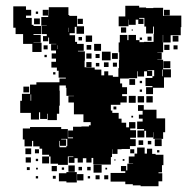

<svg xmlns="http://www.w3.org/2000/svg" viewBox="-20 -615 669 665"><path d="M568 -561H608V-521H606V-493H571V-468H545V-494H544V-468H545V-434H525V-433H540V-409H525V-408H545V-375H572V-347H548V-311H510V-289H486V-313H508V-317H484V-345H508V-351H514V-372H491V-370H507V-352H489V-368H479V-350H457V-368H455V-344H426V-343H396V-326H403V-313H420V-289H403V-282H419V-260H397V-252H364V-232H369V-224H391V-204H401V-190H417V-174H427V-192H449V-170H431V-164H451V-138H431V-133H450V-109H430V-99H401V-98H387V-82H369V-98H368V-71H364V-45H332V-46H303V-68H297V-52H279V-67H267V-52H249V-67H238V-51H218V-71H234V-73H215V-44H181V-48H155V-73H150V-79H126V-100H117V-108H95V-127H91V-108H65V-132H59V-170H84V-175H192V-168H215V-136H233V-139H216V-163H233V-176H262V-177H288V-181H294V-192H269V-219H236V-260H217V-282H236V-283H210V-311H208V-319H186V-301H187V-249H185V-221H177V-199H145V-221H143V-203H119V-226H115V-201H87V-224H50V-266H56V-290H84V-322H106V-330H186V-343H208V-346H183V-370H177V-381H158V-401H174V-412H159V-430H174V-440H157V-462H175V-463H150V-485H147V-472H129V-490H142V-497H124V-525H142V-526H123V-556H147V-561H128V-581H148V-562H149V-590H217V-563H220V-560H247V-524H271V-498H245V-522H239V-500H221V-493H240V-470H247V-463H270V-439H250V-437H274V-405H273V-382H279V-381H308V-374H331V-354H341V-368H355V-354H371V-349H390V-379H392V-407H393V-434H391V-468H395V-494H421V-476H425V-494H451V-476H463V-469H479V-470H512V-497H513V-523H510V-499H486V-523H480V-553H462V-550H477V-532H459V-547H450V-529H426V-547H425V-524H391V-558H414V-595H462V-589H486V-587H511V-588H545V-560H568ZM60 -497H34V-519H26V-593H70V-581H88V-561H70V-553H90V-529H96V-525H122V-497H96V-494H121V-468H96V-467H124V-435H92V-463H60ZM548 -561V-581H568V-561ZM104 -575H112V-567H104ZM98 -551H118V-531H98ZM249 -550H267V-532H249ZM399 -502V-520H417V-502ZM217 -519H216V-504H217ZM436 -509V-513H440V-509ZM277 -492H299V-470H277ZM598 -471H578V-491H598ZM491 -474V-488H505V-474ZM264 -487V-475H252V-487ZM464 -477V-485H472V-477ZM306 -463H330V-439H306ZM549 -442V-460H567V-442ZM280 -443V-459H296V-443ZM131 -458H145V-444H131ZM179 -445H180V-458H179ZM595 -444H581V-458H595ZM333 -436H363V-406H333ZM368 -431H388V-411H368ZM297 -412H279V-430H297ZM311 -428H325V-414H311ZM142 -425V-417H134V-425ZM570 -379H546V-403H570ZM279 -400H297V-382H279ZM356 -399V-383H340V-399ZM385 -398V-384H371V-398ZM324 -397V-385H312V-397ZM544 -374H542V-351H544ZM164 -357V-365H172V-357ZM428 -321V-341H448V-321ZM464 -335H472V-327H464ZM81 -315V-295H61V-315ZM472 -297H464V-305H472ZM88 -288H86V-266H88ZM426 -283H450V-259H426ZM479 -260H457V-282H479ZM487 -260V-282H509V-260ZM478 -235H522V-205H552V-157H545V-134H511V-157H510V-139H486V-162H480V-139H456V-163H479V-168H455V-194H474V-204H461V-218H474V-231H458V-251H478ZM383 -246V-236H373V-246ZM441 -214V-208H435V-214ZM213 -109V-134H192V-132H209V-110H187V-127H185V-109H186V-105H210V-109ZM516 -133H540V-109H516ZM460 -113V-129H476V-113ZM492 -115V-127H504V-115ZM507 -82H519V-79H546V-43H541V-18H529V-15H542V13H529V30H467V27H440V23H414V14H363V-16H414V-22H399V-40H417V-25H421V-48H441V-49H426V-73H446V-83H455V-104H481V-83H489V-100H507ZM88 -81H68V-101H88ZM115 -84H101V-98H115ZM431 -84V-98H445V-84ZM532 -95V-87H524V-95ZM150 -49H126V-73H150ZM87 -52H69V-70H87ZM112 -57H104V-65H112ZM405 -58V-64H411V-58ZM376 -59V-63H380V-59ZM332 -17H304V-45H332ZM217 -20V-42H239V-20ZM177 -22H159V-40H177ZM252 -25V-37H264V-25ZM294 -25H282V-37H294ZM83 -26H73V-36H83ZM194 -27V-35H202V-27ZM105 -28V-34H111V-28ZM345 -28V-34H351V-28ZM184 -15H210V-19H246V17H210V13H184ZM269 10H247V-12H269ZM325 6H311V-8H325ZM355 6H341V-8H355ZM173 4H163V-6H173ZM112 3H104V-5H112ZM292 3H284V-5H292Z"/></svg>

Font: Rubik-Storm
Style: Regular
Weight: 400
Designer: NaN (generative design), Hubert & Fischer (Rubik source font outlines)
Foundry: NaN, Hubert & Fischer
Version: Version 1.000